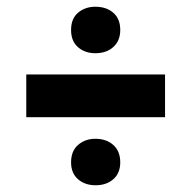

<svg xmlns="http://www.w3.org/2000/svg" viewBox="-20 -602 568 570"><path d="M58 -254V-381H470V-254ZM263 -444Q232 -444 211.5 -462Q191 -480 191 -513Q191 -547 212 -564.5Q233 -582 263 -582Q296 -582 316.5 -564Q337 -546 337 -513Q337 -481 316.5 -462.5Q296 -444 263 -444ZM264 -52Q232 -52 211.5 -70Q191 -88 191 -120Q191 -154 212 -172Q233 -190 263 -190Q296 -190 316.5 -171.5Q337 -153 337 -120Q337 -88 316.5 -70Q296 -52 264 -52Z"/></svg>

Font: Bricolage Grotesque
Style: Bold
Weight: 700
Designer: Mathieu Triay
Foundry: Atelier Triay
Version: Version 1.001;gftools[0.9.33.dev8+g029e19f]